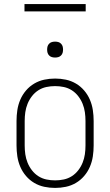

<svg xmlns="http://www.w3.org/2000/svg" viewBox="-20 -913 540 941"><path d="M250 8Q223 8 197 2.5Q171 -3 148 -16.5Q125 -30 107.5 -50.5Q90 -71 79.5 -95.5Q69 -120 65 -146.5Q61 -173 61 -200V-320Q61 -347 65 -373.5Q69 -400 79.5 -424.5Q90 -449 107.5 -469.5Q125 -490 148 -503.5Q171 -517 197 -522.5Q223 -528 250 -528Q277 -528 303 -522.5Q329 -517 352 -503.5Q375 -490 392.5 -469.5Q410 -449 420.5 -424.5Q431 -400 435 -373.5Q439 -347 439 -320V-200Q439 -173 435 -146.5Q431 -120 420.5 -95.5Q410 -71 392.5 -50.5Q375 -30 352 -16.5Q329 -3 303 2.5Q277 8 250 8ZM250 -29Q272 -29 293 -33.5Q314 -38 332 -49.5Q350 -61 363.5 -78.5Q377 -96 385 -116Q393 -136 396 -157Q399 -178 399 -200V-320Q399 -342 396 -363Q393 -384 385 -404Q377 -424 363.5 -441.5Q350 -459 332 -470.5Q314 -482 293 -486.5Q272 -491 250 -491Q228 -491 207 -486.5Q186 -482 168 -470.5Q150 -459 136.5 -441.5Q123 -424 115 -404Q107 -384 104 -363Q101 -342 101 -320V-200Q101 -178 104 -157Q107 -136 115 -116Q123 -96 136.5 -78.5Q150 -61 168 -49.5Q186 -38 207 -33.5Q228 -29 250 -29ZM250 -631Q242 -631 234.5 -633Q227 -635 221 -641Q215 -647 213 -654.5Q211 -662 211 -670Q211 -678 213 -685.5Q215 -693 221 -699Q227 -705 234.5 -707Q242 -709 250 -709Q258 -709 265.5 -707Q273 -705 279 -699Q285 -693 287 -685.5Q289 -678 289 -670Q289 -662 287 -654.5Q285 -647 279 -641Q273 -635 265.5 -633Q258 -631 250 -631ZM400 -857H100V-893H400Z"/></svg>

Font: Iosevka Term Curly Extralight
Style: Regular
Weight: 200
Designer: Belleve Invis
Foundry: Belleve Invis
Version: Version 32.3.0